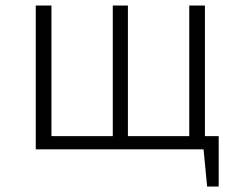

<svg xmlns="http://www.w3.org/2000/svg" viewBox="-20 -543 875 698"><path d="M167 -523V-48H390V-523H445V-48H668V-523H725V-48H775V135H733L720 0H110V-523Z"/></svg>

Font: Jldddboxgfspflltxgxzjzlszac
Style: Regular
Weight: 300
Designer: Carrois Corporate & Edenspiekermann
Foundry: Carrois Corporate GbR & Edenspiekermann AG
Version: Version 2.001